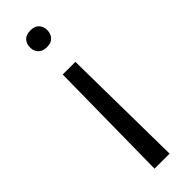

<svg xmlns="http://www.w3.org/2000/svg" viewBox="-240 -542 723 723"><g transform="rotate(-45 122.0 -180.5)"><path d="M90.3 -326.7H157.7L164.1 168.5H84ZM167.5 -486.3Q167.5 -481.4 166.7 -477.1Q166 -472.7 164.6 -468.5Q163.1 -464.4 160.9 -460.9Q158.7 -457.5 155.8 -454.1Q150.4 -447.8 141.8 -444.6Q133.3 -441.4 121.6 -441.4Q113.8 -441.4 107.2 -442.9Q100.6 -444.3 95.7 -447.3Q90.8 -450.2 86.9 -454.1Q83 -458.5 80.3 -463.4Q77.6 -468.3 76.4 -474.1Q75.2 -480 75.2 -486.3Q75.2 -505.4 86.9 -518.1Q98.6 -530.3 121.6 -530.3Q144.5 -530.3 155.8 -518.1Q167.5 -505.4 167.5 -486.3Z"/></g></svg>

Font: Vazir Light FD
Style: Light-FD
Weight: 300
Designer: Saber Rastikerdar
Foundry: Saber Rastikerdar
Version: Version 30.1.0